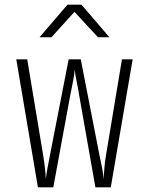

<svg xmlns="http://www.w3.org/2000/svg" viewBox="-20 -805 640 825"><path d="M143 0 50 -550H97L165 -141Q171 -104 173.5 -80Q176 -56 177 -35Q179 -56 183.5 -79.5Q188 -103 195 -140L275 -550H327L407 -140Q414 -106 419 -82Q424 -58 425 -35Q427 -57 428.5 -82Q430 -107 436 -141L504 -550H550L456 0H390L321 -391Q317 -418 310 -451.5Q303 -485 301 -507Q300 -485 293 -451.5Q286 -418 281 -391L209 0ZM150 -645 270 -785H330L450 -645H401L300 -754L201 -645Z"/></svg>

Font: JetBrains Mono NL Thin
Style: Regular
Weight: 100
Monospace: yes
Designer: Philipp Nurullin, Konstantin Bulenkov
Foundry: JetBrains
Version: Version 2.305; ttfautohint (v1.8.4.7-5d5b)